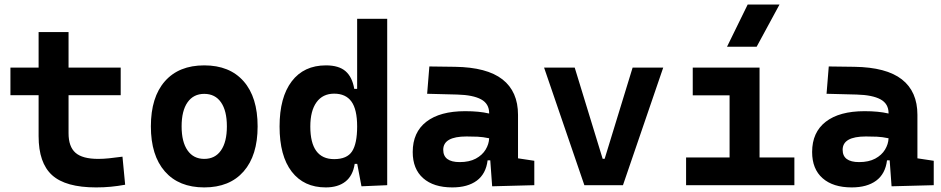

<svg xmlns="http://www.w3.org/2000/svg" viewBox="-20 -815 4142 845"><path d="M402.8 9.8Q269 9.8 209.5 -43.9Q149.9 -97.7 149.9 -215.8V-396H25.9V-517.6H149.9V-673.8H281.7V-517.6H511.2V-396H281.7V-228.5Q281.7 -169.4 312.3 -142.6Q342.8 -115.7 412.6 -115.7Q435.1 -115.7 460.7 -118.4Q486.3 -121.1 519 -125.5L530.8 -2Q498.5 3.9 468 6.8Q437.5 9.8 402.8 9.8Z M878.9 9.8Q767.1 9.8 705.6 -60.5Q644 -130.9 644 -258.8Q644 -387.2 705.6 -457.3Q767.1 -527.3 878.9 -527.3Q990.7 -527.3 1052.2 -457.3Q1113.8 -387.2 1113.8 -258.8Q1113.8 -130.9 1052.2 -60.5Q990.7 9.8 878.9 9.8ZM878.9 -115.7Q926.8 -115.7 952.6 -153.1Q978.5 -190.4 978.5 -258.8Q978.5 -327.6 952.6 -364.7Q926.8 -401.9 878.9 -401.9Q831.5 -401.9 805.4 -364.7Q779.3 -327.6 779.3 -258.8Q779.3 -190.4 805.4 -153.1Q831.5 -115.7 878.9 -115.7Z M1413.6 9.8Q1317.4 9.8 1263.9 -59.6Q1210.4 -128.9 1210.4 -258.3Q1210.4 -386.7 1263.9 -457Q1317.4 -527.3 1414.6 -527.3Q1471.2 -527.3 1500.7 -501.7Q1530.3 -476.1 1539.1 -423.8H1551.8V-732.4H1684.1V0L1570.8 4.9L1552.2 -93.8H1541Q1533.2 -42 1500.5 -16.1Q1467.8 9.8 1413.6 9.8ZM1551.8 -258.3Q1551.8 -333.5 1526.6 -368.2Q1501.5 -402.8 1450.7 -402.8Q1400.4 -402.8 1373 -365Q1345.7 -327.1 1345.7 -258.3Q1345.7 -114.7 1450.7 -114.7Q1507.3 -114.7 1529.5 -148.9Q1551.8 -183.1 1551.8 -258.3Z M2146 4.9 2137.7 -109.4H2126Q2118.7 -49.8 2078.4 -20Q2038.1 9.8 1970.7 9.8Q1888.2 9.8 1842.3 -30.8Q1796.4 -71.3 1796.4 -146Q1796.4 -232.9 1856.4 -279.3Q1916.5 -325.7 2026.9 -325.7Q2059.1 -325.7 2084.2 -323.2Q2109.4 -320.8 2132.8 -315.4V-316.9Q2132.8 -358.4 2097.4 -377.7Q2062 -397 1992.2 -398.9L1859.9 -402.3L1869.6 -522.5L1982.4 -521Q2123 -519 2191.4 -465.6Q2259.8 -412.1 2259.8 -309.6V-118.2L2331.5 -107.4V0ZM2132.8 -206.5Q2104.5 -212.4 2081.5 -213.4Q2058.6 -214.4 2033.2 -214.4Q1930.7 -214.4 1930.7 -155.8Q1930.7 -101.6 2003.4 -101.6Q2045.4 -101.6 2074 -116.9Q2102.5 -132.3 2117.2 -156.5Q2131.8 -180.7 2132.8 -206.5Z M2551.8 0 2374.5 -517.6H2509.3L2632.3 -116.2H2641.1L2764.2 -517.6H2898.9L2721.7 0Z M2999.5 0V-122.1H3190.9V-395.5H3028.8V-517.6H3322.8V-122.1H3476.1V0ZM3179.7 -609.4 3270.5 -794.9H3410.6L3310.1 -609.4Z M3903.8 4.9 3895.5 -109.4H3883.8Q3876.5 -49.8 3836.2 -20Q3795.9 9.8 3728.5 9.8Q3646 9.8 3600.1 -30.8Q3554.2 -71.3 3554.2 -146Q3554.2 -232.9 3614.3 -279.3Q3674.3 -325.7 3784.7 -325.7Q3816.9 -325.7 3842 -323.2Q3867.2 -320.8 3890.6 -315.4V-316.9Q3890.6 -358.4 3855.2 -377.7Q3819.8 -397 3750 -398.9L3617.7 -402.3L3627.4 -522.5L3740.2 -521Q3880.9 -519 3949.2 -465.6Q4017.6 -412.1 4017.6 -309.6V-118.2L4089.4 -107.4V0ZM3890.6 -206.5Q3862.3 -212.4 3839.4 -213.4Q3816.4 -214.4 3791 -214.4Q3688.5 -214.4 3688.5 -155.8Q3688.5 -101.6 3761.2 -101.6Q3803.2 -101.6 3831.8 -116.9Q3860.4 -132.3 3875 -156.5Q3889.6 -180.7 3890.6 -206.5Z"/></svg>

Font: Cascadia Mono PL
Style: Bold
Weight: 700
Monospace: yes
Designer: Aaron Bell
Foundry: Saja Typeworks
Version: Version 2404.023; ttfautohint (v1.8.4)